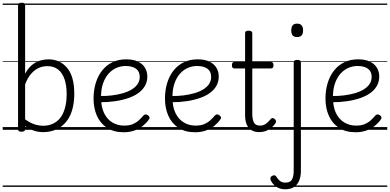

<svg xmlns="http://www.w3.org/2000/svg" viewBox="-20 -956 2872 1414"><path d="M139 14Q125 14 119 9.5Q113 5 113 -4V-917Q113 -927 119.5 -931.5Q126 -936 140 -936Q153 -936 159 -931.5Q165 -927 165 -916V-413Q189 -457 218 -479.5Q247 -502 277.5 -510.5Q308 -519 337 -519Q421 -519 474 -456.5Q527 -394 527 -266Q527 -214 517.5 -170Q508 -126 489 -91.5Q470 -57 442 -33Q414 -9 377.5 4Q341 17 297 17Q261 17 229 6Q197 -5 165 -27V-4Q165 5 158.5 9.5Q152 14 139 14ZM165 -77Q200 -52 232.5 -41Q265 -30 299 -30Q330 -30 356.5 -39.5Q383 -49 404.5 -67.5Q426 -86 440.5 -114Q455 -142 463 -179.5Q471 -217 471 -263Q471 -327 455 -373.5Q439 -420 407.5 -444.5Q376 -469 328 -469Q295 -469 265 -455.5Q235 -442 209.5 -413Q184 -384 165 -335ZM0 410H598V420H0ZM0 -20H598V0H0ZM0 -505H598V-500H0ZM0 -930H598V-920H0Z M891 18Q817 18 767.5 -15Q718 -48 693.5 -104Q669 -160 669 -229Q669 -294 686 -347.5Q703 -401 734.5 -439.5Q766 -478 810 -498.5Q854 -519 909 -519Q963 -519 997 -502Q1031 -485 1048 -456.5Q1065 -428 1065 -393Q1065 -355 1048 -324.5Q1031 -294 1000 -271.5Q969 -249 926 -234Q883 -219 830 -211Q777 -203 718 -203V-249Q763 -248 805.5 -253.5Q848 -259 885 -269.5Q922 -280 950 -297Q978 -314 993.5 -337Q1009 -360 1009 -390Q1009 -430 981.5 -450Q954 -470 905 -470Q870 -470 837.5 -456Q805 -442 779.5 -413.5Q754 -385 739 -342Q724 -299 724 -240Q724 -168 747 -122Q770 -76 808.5 -53.5Q847 -31 894 -31Q933 -31 958.5 -42Q984 -53 1002.5 -70Q1021 -87 1037 -106Q1046 -114 1053.5 -113.5Q1061 -113 1070 -107Q1078 -101 1081 -93Q1084 -85 1077 -77Q1061 -53 1034.5 -31Q1008 -9 972 4.5Q936 18 891 18ZM598 410H1124V420H598ZM598 -20H1124V0H598ZM598 -505H1124V-500H598ZM598 -930H1124V-920H598Z M1417 18Q1343 18 1293.5 -15Q1244 -48 1219.5 -104Q1195 -160 1195 -229Q1195 -294 1212 -347.5Q1229 -401 1260.5 -439.5Q1292 -478 1336 -498.5Q1380 -519 1435 -519Q1489 -519 1523 -502Q1557 -485 1574 -456.5Q1591 -428 1591 -393Q1591 -355 1574 -324.5Q1557 -294 1526 -271.5Q1495 -249 1452 -234Q1409 -219 1356 -211Q1303 -203 1244 -203V-249Q1289 -248 1331.5 -253.5Q1374 -259 1411 -269.5Q1448 -280 1476 -297Q1504 -314 1519.5 -337Q1535 -360 1535 -390Q1535 -430 1507.5 -450Q1480 -470 1431 -470Q1396 -470 1363.5 -456Q1331 -442 1305.5 -413.5Q1280 -385 1265 -342Q1250 -299 1250 -240Q1250 -168 1273 -122Q1296 -76 1334.5 -53.5Q1373 -31 1420 -31Q1459 -31 1484.5 -42Q1510 -53 1528.5 -70Q1547 -87 1563 -106Q1572 -114 1579.5 -113.5Q1587 -113 1596 -107Q1604 -101 1607 -93Q1610 -85 1603 -77Q1587 -53 1560.5 -31Q1534 -9 1498 4.5Q1462 18 1417 18ZM1124 410H1650V420H1124ZM1124 -20H1650V0H1124ZM1124 -505H1650V-500H1124ZM1124 -930H1650V-920H1124Z M1890 17Q1855 17 1831.5 2.5Q1808 -12 1796.5 -40Q1785 -68 1785 -107V-452H1707Q1697 -452 1692.5 -457.5Q1688 -463 1688 -475Q1688 -488 1692.5 -494Q1697 -500 1707 -500H1785V-711Q1785 -721 1791 -725.5Q1797 -730 1810 -730Q1824 -730 1831 -725.5Q1838 -721 1838 -711V-500H1974Q1985 -500 1989.5 -494Q1994 -488 1994 -475Q1994 -463 1989.5 -457.5Q1985 -452 1974 -452H1838V-119Q1838 -78 1849.5 -54.5Q1861 -31 1896 -31Q1921 -31 1939 -45Q1957 -59 1974 -79Q1981 -88 1988.5 -86.5Q1996 -85 2004 -79Q2011 -72 2012.5 -64.5Q2014 -57 2010 -50Q1996 -29 1977.5 -14Q1959 1 1937 9Q1915 17 1890 17ZM1650 410H2038V420H1650ZM1650 -20H2038V0H1650ZM1650 -505H2038V-500H1650ZM1650 -930H2038V-920H1650Z M2080 438Q2041 438 2013 418Q1985 398 1973 369Q1970 360 1972 352.5Q1974 345 1983 340Q1995 333 2002.5 335Q2010 337 2016 346Q2028 366 2043 377.5Q2058 389 2081 389Q2119 389 2131 365Q2143 341 2143 301V-496Q2143 -506 2149.5 -510.5Q2156 -515 2169 -515Q2183 -515 2189.5 -510.5Q2196 -506 2196 -496V301Q2196 345 2182.5 376Q2169 407 2143.5 422.5Q2118 438 2080 438ZM2168 -683Q2146 -683 2135.5 -695Q2125 -707 2125 -732Q2125 -757 2135.5 -769.5Q2146 -782 2168 -782Q2190 -782 2201 -769.5Q2212 -757 2212 -732Q2212 -707 2201 -695Q2190 -683 2168 -683ZM2038 410H2306V420H2038ZM2038 -20H2306V0H2038ZM2038 -505H2306V-500H2038ZM2038 -930H2306V-920H2038Z M2599 18Q2525 18 2475.5 -15Q2426 -48 2401.5 -104Q2377 -160 2377 -229Q2377 -294 2394 -347.5Q2411 -401 2442.5 -439.5Q2474 -478 2518 -498.5Q2562 -519 2617 -519Q2671 -519 2705 -502Q2739 -485 2756 -456.5Q2773 -428 2773 -393Q2773 -355 2756 -324.5Q2739 -294 2708 -271.5Q2677 -249 2634 -234Q2591 -219 2538 -211Q2485 -203 2426 -203V-249Q2471 -248 2513.5 -253.5Q2556 -259 2593 -269.5Q2630 -280 2658 -297Q2686 -314 2701.5 -337Q2717 -360 2717 -390Q2717 -430 2689.5 -450Q2662 -470 2613 -470Q2578 -470 2545.5 -456Q2513 -442 2487.5 -413.5Q2462 -385 2447 -342Q2432 -299 2432 -240Q2432 -168 2455 -122Q2478 -76 2516.5 -53.5Q2555 -31 2602 -31Q2641 -31 2666.5 -42Q2692 -53 2710.5 -70Q2729 -87 2745 -106Q2754 -114 2761.5 -113.5Q2769 -113 2778 -107Q2786 -101 2789 -93Q2792 -85 2785 -77Q2769 -53 2742.5 -31Q2716 -9 2680 4.5Q2644 18 2599 18ZM2306 410H2832V420H2306ZM2306 -20H2832V0H2306ZM2306 -505H2832V-500H2306ZM2306 -930H2832V-920H2306Z"/></svg>

Font: Playwrite DE Grund Guides
Style: Regular
Weight: 400
Designer: Veronika Burian, José Scaglione
Foundry: TypeTogether
Version: Version 1.003